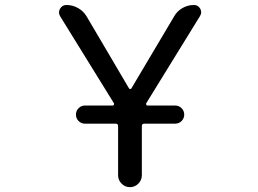

<svg xmlns="http://www.w3.org/2000/svg" viewBox="-20 -775 1040 774"><path d="M322.3 -276.4Q307.6 -276.4 296.9 -287.1Q286.1 -297.9 286.1 -313Q286.1 -328.1 296.9 -338.9Q307.6 -349.6 322.3 -349.6H434.6Q437.5 -349.6 439 -352.5Q440.4 -355.5 439.5 -358.4L222.7 -709Q217.8 -716.8 217.8 -724.6Q217.8 -732.4 221.7 -739.3Q230.5 -754.9 248 -754.9Q272.5 -754.9 294.4 -742.7Q316.4 -730.5 329.1 -709L500 -418.9Q502 -416 504.9 -416Q507.8 -416 509.8 -418.9L682.6 -710Q694.3 -730.5 715.8 -742.7Q737.3 -754.9 761.7 -754.9Q778.3 -754.9 787.1 -740.2Q791 -732.4 791 -725.6Q791 -717.8 786.1 -710L569.3 -358.4Q568.4 -355.5 569.8 -352.5Q571.3 -349.6 574.2 -349.6H685.5Q701.2 -349.6 711.9 -338.9Q722.7 -328.1 722.7 -313Q722.7 -297.9 711.9 -287.1Q701.2 -276.4 685.5 -276.4H561.5Q551.8 -276.4 551.8 -266.6V-68.4Q551.8 -48.8 537.6 -34.7Q523.4 -20.5 503.9 -20.5Q484.4 -20.5 470.2 -34.7Q456.1 -48.8 456.1 -68.4V-266.6Q456.1 -276.4 446.3 -276.4Z"/></svg>

Font: Rounded-X Mgen+ 1m regular
Style: Regular
Weight: 400
Designer: [Source Han Sans]
Ryoko NISHIZUKA  (kana & ideographs); Paul D. Hunt (Latin, Greek & Cyrillic); Wenlong ZHANG  (bopomofo
Version: Version 1.059.20150602